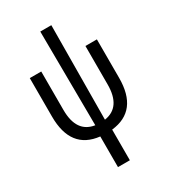

<svg xmlns="http://www.w3.org/2000/svg" viewBox="-227 -842 1041 1176"><g transform="rotate(-30 293.0 -253.5)"><path d="M251 224.6V7.8Q55.7 -13.7 55.7 -245.6V-517.6H136.7V-245.6Q136.7 -85.4 258.8 -66.9L253.9 -732.4H332L327.1 -66.9Q449.2 -85.4 449.2 -245.6V-517.6H530.3V-245.6Q530.3 -13.7 335 7.8V224.6Z"/></g></svg>

Font: Cascadia Mono SemiLight
Style: Regular
Weight: 350
Monospace: yes
Designer: Aaron Bell
Foundry: Saja Typeworks
Version: Version 2404.023; ttfautohint (v1.8.4)